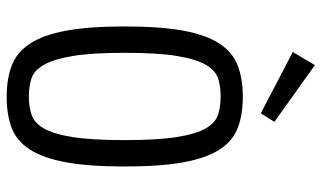

<svg xmlns="http://www.w3.org/2000/svg" viewBox="-214 -739 963 575"><g transform="rotate(90 267.5 -451.5)"><path d="M59.2 -343.2Q59.2 -235.2 72.2 -166.4Q85.2 -97.6 111.5 -58.5Q137.8 -19.4 177.5 -4.7Q217.2 10 269.6 10Q322.8 10 362.2 -4.7Q401.6 -19.4 427.4 -58.9Q453.2 -98.4 465.9 -167.2Q478.6 -236 478.6 -343.2Q478.6 -451.2 465.9 -520Q453.2 -588.8 427.4 -628.2Q401.6 -667.6 362.2 -682.4Q322.8 -697.2 269.6 -697.2Q217.2 -697.2 177.5 -682.4Q137.8 -667.6 111.5 -628.6Q85.2 -589.6 72.2 -520.8Q59.2 -452 59.2 -343.2ZM138.2 -343Q138.2 -443.4 147.8 -500.9Q157.4 -558.4 174.7 -587.4Q192 -616.4 216.1 -623.6Q240.2 -630.8 269 -630.8Q298.6 -630.8 323 -623.2Q347.4 -615.6 364.3 -586.5Q381.2 -557.4 390.4 -500Q399.6 -442.6 399.6 -342.8Q399.6 -244.2 390.4 -187Q381.2 -129.8 364.4 -101Q347.6 -72.2 323.2 -64.3Q298.8 -56.4 269 -56.4Q240 -56.4 215.9 -63.9Q191.8 -71.4 174.6 -100.7Q157.4 -130 147.8 -187.2Q138.2 -244.4 138.2 -343ZM344.8 -791.8 175 -913 135.8 -846.8 319.4 -751Z"/></g></svg>

Font: Secuela Light
Style: Regular
Weight: 300
Designer: Fernando Haro
Foundry: deFharo
Version: Version 1.708